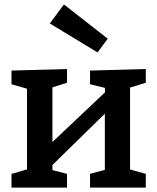

<svg xmlns="http://www.w3.org/2000/svg" viewBox="-20 -848 710 868"><path d="M639 -536V-474L568 -452V-82L639 -62V0H387V-62L454 -80V-334L217 -102V-79L283 -62V0H32V-62L102 -82V-447L32 -467V-529L283 -536V-474L217 -453V-206L455 -431L454 -451L387 -467V-529ZM205 -742 269 -828 467 -673 421 -611Z"/></svg>

Font: Bitter Pro SemiBold
Style: Regular
Weight: 600
Designer: Sol Matas, and Bitter project Authors
Foundry: Sol Matas
Version: Version 1.010